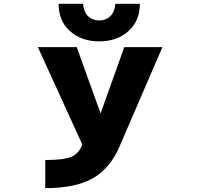

<svg xmlns="http://www.w3.org/2000/svg" viewBox="-20 -981 1040 1013"><path d="M289.1 -960.9H418Q422.9 -915 446.3 -894Q469.7 -873 503.4 -873Q537.1 -873 560.5 -894Q584 -915 588.9 -960.9H717.8Q717.8 -870.1 657.2 -816.4Q596.7 -762.7 503.4 -762.7Q410.2 -762.7 349.6 -816.4Q289.1 -870.1 289.1 -960.9ZM510.7 -382.8 635.7 -732.4H836.9L612.3 -211.9Q562.5 -93.8 470.7 -41Q378.9 11.7 218.8 11.7V-136.7Q320.3 -136.7 358.9 -154.8Q397.5 -172.9 414.1 -218.8L179.7 -732.4H384.8Z"/></svg>

Font: GenEi Gothic M Heavy
Style: Regular
Weight: 800
Designer: o_tamon (Modified); [Source Han Sans]
Ryoko NISHIZUKA  (kana & ideographs); Paul D. Hunt (Latin, Greek & Cyrillic); Wenl
Version: Version 1.1a;Original Version 1.004